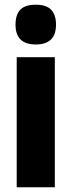

<svg xmlns="http://www.w3.org/2000/svg" viewBox="-20 -796 305 816"><path d="M132 -776Q177 -776 197.5 -754.5Q218 -733 218 -691Q218 -607 132 -607Q46 -607 46 -691Q46 -734 66.5 -755Q87 -776 132 -776ZM213 -553V0H51V-553Z"/></svg>

Font: Noto Sans Thai Looped ExtraCondensed Black
Style: Regular
Weight: 900
Width: 2
Designer: Sasikarn Vongin, Ben Mitchell
Foundry: The Fontpad Ltd
Version: Version 1.001; ttfautohint (v1.8.4.7-5d5b)